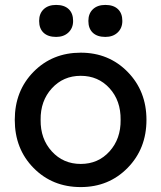

<svg xmlns="http://www.w3.org/2000/svg" viewBox="-20 -750 655 780"><path d="M308 10Q193 10 116.5 -67.5Q40 -145 40 -263Q40 -381 116.5 -458.5Q193 -536 308 -536Q422 -536 498.5 -458Q575 -380 575 -263Q575 -146 498.5 -68Q422 10 308 10ZM139 -665Q139 -695 157.5 -712.5Q176 -730 208 -730Q241 -730 259 -713Q277 -696 277 -665Q277 -636 258 -618Q239 -600 208 -600Q175 -600 157 -617Q139 -634 139 -665ZM145 -263Q144 -186 190.5 -135Q237 -84 308 -84Q379 -84 425 -135Q471 -186 470 -263Q471 -341 425 -391.5Q379 -442 308 -442Q237 -442 190.5 -391Q144 -340 145 -263ZM339 -665Q339 -695 357.5 -712.5Q376 -730 408 -730Q441 -730 459 -713Q477 -696 477 -665Q477 -636 458 -618Q439 -600 408 -600Q375 -600 357 -617Q339 -634 339 -665Z"/></svg>

Font: Easer Grotesk
Style: Regular
Weight: 400
Designer: Boardeaser, Bonnie Shaver-Troup, Thomas Jockin
Foundry: Lexend
Version: Version 1.008;Glyphs 3.1.2 (3151)